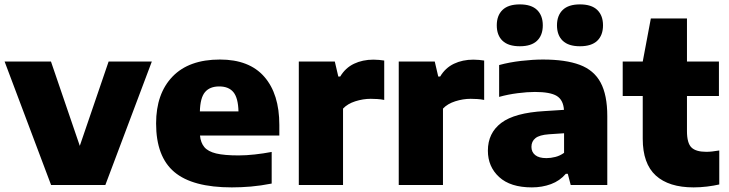

<svg xmlns="http://www.w3.org/2000/svg" viewBox="-24 -822 3239 853"><path d="M203 0 -3.5 -548.5H202.5L330.5 -174L458.5 -548.5H650.5L444 0Z M1006 10.5Q831.5 10.5 750.5 -57.8Q669.5 -126 669.5 -273.5Q669.5 -406 742.5 -481.8Q815.5 -557.5 953 -557.5Q1083.5 -557.5 1150.2 -481Q1217 -404.5 1217 -267V-220H864.5Q867.5 -188 883.8 -168.5Q900 -149 936.2 -140.2Q972.5 -131.5 1036 -131.5Q1069.5 -131.5 1108 -135.8Q1146.5 -140 1183 -147V-6.5Q1134.5 3 1090.8 6.8Q1047 10.5 1006 10.5ZM950 -438Q908 -438 886.8 -412.8Q865.5 -387.5 864 -327H1035.5Q1034 -387 1013 -412.5Q992 -438 950 -438Z M1303.5 0V-548.5H1463.5L1479 -482H1487.5Q1510.5 -520.5 1548.8 -538.8Q1587 -557 1635 -557Q1648 -557 1660.5 -555.8Q1673 -554.5 1683 -553V-378Q1668.5 -381 1652.5 -382Q1636.5 -383 1623 -383Q1589 -383 1554.5 -372Q1520 -361 1500 -339.5V0Z M1747.5 0V-548.5H1907.5L1923 -482H1931.5Q1954.5 -520.5 1992.8 -538.8Q2031 -557 2079 -557Q2092 -557 2104.5 -555.8Q2117 -554.5 2127 -553V-378Q2112.5 -381 2096.5 -382Q2080.5 -383 2067 -383Q2033 -383 1998.5 -372Q1964 -361 1944 -339.5V0Z M2339 10.5Q2243.5 10.5 2193.5 -35.5Q2143.5 -81.5 2143.5 -152.5Q2143.5 -231 2203 -276Q2262.5 -321 2395.5 -328.5L2481.5 -334Q2478.5 -378 2449.5 -395.8Q2420.5 -413.5 2352.5 -413.5Q2319 -413.5 2275.8 -408Q2232.5 -402.5 2193.5 -391.5V-533Q2239 -545.5 2291.5 -551.5Q2344 -557.5 2388.5 -557.5Q2488.5 -557.5 2551.5 -534Q2614.5 -510.5 2644.2 -455.5Q2674 -400.5 2674 -306V0H2511.5L2498.5 -50H2490Q2463 -18.5 2423.8 -4Q2384.5 10.5 2339 10.5ZM2337 -169.5Q2337 -146.5 2353.8 -133Q2370.5 -119.5 2403.5 -119.5Q2423 -119.5 2443.5 -124.8Q2464 -130 2482 -143V-230L2415 -225.5Q2372.5 -222.5 2354.8 -208.2Q2337 -194 2337 -169.5ZM2552.5 -616.5Q2501.5 -616.5 2476 -641Q2450.5 -665.5 2450.5 -709.5Q2450.5 -753 2476 -777.8Q2501.5 -802.5 2552.5 -802.5Q2604 -802.5 2629.5 -777.8Q2655 -753 2655 -709.5Q2655 -665.5 2629.5 -641Q2604 -616.5 2552.5 -616.5ZM2285.5 -616.5Q2234 -616.5 2208.5 -641Q2183 -665.5 2183 -709.5Q2183 -753 2208.5 -777.8Q2234 -802.5 2285.5 -802.5Q2336.5 -802.5 2362 -777.8Q2387.5 -753 2387.5 -709.5Q2387.5 -665.5 2362 -641Q2336.5 -616.5 2285.5 -616.5Z M3057.5 10.5Q2947.5 10.5 2889.5 -42.2Q2831.5 -95 2831.5 -205.5V-395.5H2742.5V-548.5H2831.5L2867.5 -740H3028V-548.5H3170V-395.5H3028V-239.5Q3028 -186.5 3047.8 -167Q3067.5 -147.5 3114 -147.5Q3137 -147.5 3171.5 -153.5V-2.5Q3148 3 3117.2 6.8Q3086.5 10.5 3057.5 10.5Z"/></svg>

Font: Encode Sans SemiExpanded SemiExpanded ExtraBold
Style: Regular
Weight: 800
Width: 6
Designer: Multiple Designers
Foundry: Impallari Type
Version: Version 3.000; ttfautohint (v1.8.3) -l 8 -r 50 -G 200 -x 14 